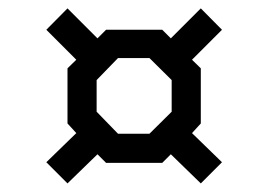

<svg xmlns="http://www.w3.org/2000/svg" viewBox="-20 -561 640 458"><path d="M459 -541 387.5 -469.5 367 -490H233L212.5 -469.5L141 -541L90.5 -490L162 -418.5L141 -398V-266.5L162 -243.5L90.5 -174L141 -123.5L212.5 -193L233 -172.5H367L387.5 -193L459 -123.5L509.5 -174L438 -243.5L459 -266.5V-398L438 -418.5L509.5 -490ZM336.5 -422.5 389.5 -370V-294.5L336.5 -242H261.5L210.5 -294.5V-370L261.5 -422.5Z"/></svg>

Font: Kode
Style: Regular
Weight: 400
Monospace: yes
Designer: Isa Ozler
Foundry: Kadena LLC
Version: Version 1.000;gftools[0.9.28]